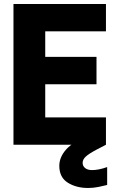

<svg xmlns="http://www.w3.org/2000/svg" viewBox="-20 -720 581 955"><path d="M47 0V-700H507V-564H205V-437H460V-301H205V-136H507V0ZM418 215Q359 215 317 188.5Q275 162 275 105Q275 62 308.5 24Q342 -14 431 -53L472 -71L507 0L459 25Q423 44 407 58.5Q391 73 391 90Q391 106 403.5 116Q416 126 438 126Q471 126 513 111V200Q494 205 469 210Q444 215 418 215Z"/></svg>

Font: Rethink Sans ExtraBold
Style: Regular
Weight: 800
Designer: The Rethink Sans project authors (Hans Thiessen). DM Sans designed by Colophon Foundry.
Foundry: Rethink Communications LLC
Version: Version 1.001